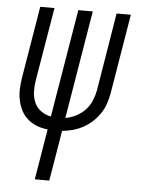

<svg xmlns="http://www.w3.org/2000/svg" viewBox="-53 -562 605 819"><g transform="rotate(5 250.0 -152.5)"><path d="M127 215 163 -2Q139 -4 117 -12.5Q95 -21 77.5 -36Q60 -51 49.5 -71.5Q39 -92 34 -115.5Q29 -139 30 -163.5Q31 -188 35 -213L86 -520H147L94 -204Q90 -179 91 -155Q92 -131 101.5 -110Q111 -89 130 -75.5Q149 -62 172 -58L249 -520H311L234 -57Q257 -61 279 -72Q301 -83 318 -101Q335 -119 344.5 -141.5Q354 -164 358 -186L413 -520H474L417 -177Q413 -155 405.5 -133Q398 -111 384.5 -91Q371 -71 353 -54.5Q335 -38 313.5 -26.5Q292 -15 269.5 -9Q247 -3 225 -1L189 215Z"/></g></svg>

Font: Iosevka Curly Light
Style: Italic
Weight: 300
Italic angle: -9°
Monospace: yes
Designer: Belleve Invis
Foundry: Belleve Invis
Version: Version 22.1.2; ttfautohint (v1.8.4)